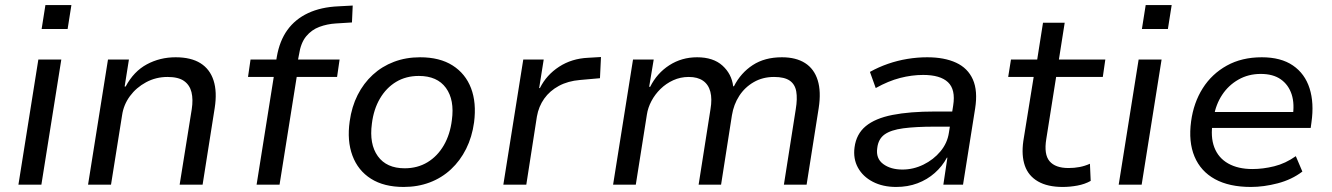

<svg xmlns="http://www.w3.org/2000/svg" viewBox="-20 -732 5280 761"><path d="M145 -617 160 -712H263L248 -617ZM53 0 132 -496H223L144 0Z M329 0 408 -496H491L474 -389H478Q510 -449 562 -477Q614 -505 676 -505Q737 -505 774.5 -481.5Q812 -458 826.5 -413Q841 -368 831 -304L783 0H692L740 -299Q746 -338 739 -366.5Q732 -395 709.5 -411Q687 -427 644 -427Q598 -427 559 -406Q520 -385 495 -351Q470 -317 464 -276L420 0Z M997 0 1065 -427H963L973 -496H1097L1072 -475L1077 -506Q1088 -570 1119 -613Q1150 -656 1201 -680Q1252 -704 1322 -707L1378 -710L1375 -643L1311 -639Q1277 -637 1246 -625.5Q1215 -614 1193.5 -588Q1172 -562 1165 -515L1160 -489L1152 -496H1326L1316 -427H1156L1088 0Z M1580 9Q1502 9 1450.5 -23.5Q1399 -56 1377 -115Q1355 -174 1366 -251Q1374 -309 1397.5 -355.5Q1421 -402 1457.5 -435.5Q1494 -469 1541.5 -487Q1589 -505 1645 -505Q1723 -505 1774 -472.5Q1825 -440 1847 -382.5Q1869 -325 1859 -247Q1851 -189 1827.5 -142Q1804 -95 1767.5 -61Q1731 -27 1683.5 -9Q1636 9 1580 9ZM1584 -65Q1635 -65 1674.5 -89Q1714 -113 1739 -156Q1764 -199 1771 -256Q1782 -336 1747.5 -383.5Q1713 -431 1640 -431Q1589 -431 1550 -407.5Q1511 -384 1486 -341.5Q1461 -299 1454 -242Q1443 -161 1477.5 -113Q1512 -65 1584 -65Z M1975 0 2054 -496H2135L2117 -383H2120Q2146 -435 2196 -467.5Q2246 -500 2311 -503L2362 -506L2358 -422L2279 -415Q2231 -411 2195 -391.5Q2159 -372 2137 -341Q2115 -310 2108 -270L2066 0Z M2410 0 2489 -496H2571L2553 -388H2557Q2584 -442 2633 -473.5Q2682 -505 2743 -505Q2807 -505 2843.5 -472Q2880 -439 2886 -390H2889Q2916 -443 2963.5 -474Q3011 -505 3079 -505Q3135 -505 3171 -482Q3207 -459 3221 -414Q3235 -369 3225 -304L3177 0H3087L3134 -299Q3141 -341 3136 -369.5Q3131 -398 3110 -412.5Q3089 -427 3048 -427Q3003 -427 2967.5 -406.5Q2932 -386 2910 -352Q2888 -318 2881 -275L2838 0H2749L2796 -299Q2803 -340 2795.5 -368.5Q2788 -397 2766.5 -412Q2745 -427 2710 -427Q2677 -427 2648.5 -414Q2620 -401 2598 -379.5Q2576 -358 2562 -331.5Q2548 -305 2544 -278L2500 0Z M3532 9Q3479 9 3439.5 -11.5Q3400 -32 3380.5 -67.5Q3361 -103 3367 -148Q3374 -201 3411.5 -232Q3449 -263 3517.5 -276.5Q3586 -290 3686 -290H3769L3760 -230H3684Q3610 -230 3560.5 -223.5Q3511 -217 3486 -199Q3461 -181 3457 -145Q3451 -104 3480.5 -82Q3510 -60 3557 -60Q3600 -60 3640 -79.5Q3680 -99 3707.5 -132Q3735 -165 3741 -206L3758 -314Q3768 -377 3737.5 -406Q3707 -435 3639 -435Q3594 -435 3547.5 -423Q3501 -411 3451 -383L3428 -447Q3462 -466 3499.5 -479Q3537 -492 3576.5 -498.5Q3616 -505 3655 -505Q3723 -505 3769.5 -483.5Q3816 -462 3836 -417Q3856 -372 3845 -302L3797 0H3719L3735 -107H3733Q3715 -73 3685 -46.5Q3655 -20 3616.5 -5.5Q3578 9 3532 9Z M4192 9Q4132 9 4094 -13Q4056 -35 4042 -75.5Q4028 -116 4036 -173L4077 -427H3976L3987 -496H4091L4114 -642H4200L4177 -496H4361L4351 -427H4166L4127 -181Q4117 -120 4140 -93Q4163 -66 4215 -66Q4238 -66 4259 -70Q4280 -74 4300 -83L4303 -15Q4280 -2 4250.5 3.5Q4221 9 4192 9Z M4506 -617 4521 -712H4624L4609 -617ZM4414 0 4493 -496H4584L4505 0Z M4938 9Q4852 9 4795.5 -22Q4739 -53 4714.5 -111.5Q4690 -170 4701 -251Q4711 -325 4747 -382Q4783 -439 4842.5 -472Q4902 -505 4981 -505Q5057 -505 5104.5 -472.5Q5152 -440 5170.5 -382Q5189 -324 5178 -247L5175 -225H4764L4774 -288H5126L5103 -266Q5112 -320 5099.5 -358Q5087 -396 5056.5 -417.5Q5026 -439 4977 -439Q4928 -439 4888.5 -416.5Q4849 -394 4824 -356Q4799 -318 4791 -270L4787 -250Q4777 -190 4793 -148Q4809 -106 4848 -84Q4887 -62 4944 -62Q4986 -62 5030.5 -73Q5075 -84 5116 -113L5142 -52Q5100 -20 5044.5 -5.5Q4989 9 4938 9Z"/></svg>

Font: Nunito Sans 7pt
Style: Italic
Weight: 400
Italic angle: -9°
Designer: Vernon Adams
Foundry: Vernon Adams
Version: Version 3.101;gftools[0.9.27]